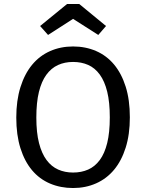

<svg xmlns="http://www.w3.org/2000/svg" viewBox="-20 -935 736 967"><path d="M634 -344Q634 -258 613 -191.5Q592 -125 554.5 -80Q517 -35 464 -11.5Q411 12 348 12Q285 12 232 -10.5Q179 -33 141.5 -77.5Q104 -122 83 -188.5Q62 -255 62 -343Q62 -429 83 -496Q104 -563 141.5 -608.5Q179 -654 232 -677.5Q285 -701 348 -701Q411 -701 464 -678Q517 -655 554.5 -610Q592 -565 613 -498.5Q634 -432 634 -344ZM533 -344Q533 -420 520 -473Q507 -526 482.5 -559.5Q458 -593 424 -608Q390 -623 348 -623Q306 -623 272 -607.5Q238 -592 213.5 -558.5Q189 -525 176 -472Q163 -419 163 -343Q163 -267 176.5 -214.5Q190 -162 214.5 -129Q239 -96 273 -81Q307 -66 348 -66Q390 -66 424 -81Q458 -96 482.5 -129Q507 -162 520 -215Q533 -268 533 -344ZM222 -759 182 -804 318 -915H379L514 -804L475 -759L348 -840Z"/></svg>

Font: Feura Sans
Style: Regular
Weight: 400
Designer: Carrois Corporate & Edenspiekermann
Foundry: Carrois Corporate GbR & Edenspiekermann AG
Version: Version 1.001